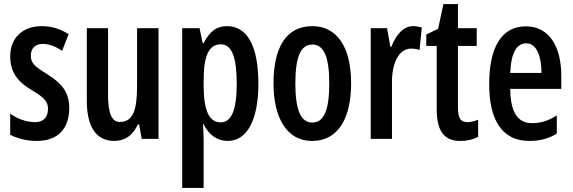

<svg xmlns="http://www.w3.org/2000/svg" viewBox="-20 -680 2803 940"><path d="M319 -152C319 -235 275 -276 211 -317C147 -356 131 -372 131 -408C131 -443 152 -465 189 -465C222 -465 255 -451 284 -431L316 -513C275 -538 234 -552 185 -552C90 -552 30 -494 30 -404C30 -323 70 -278 135 -239C198 -202 215 -182 215 -147C215 -105 192 -82 152 -82C107 -82 62 -100 30 -124V-20C66 -2 110 10 160 10C261 10 319 -47 319 -152Z M756 -542H651V-260C651 -143 633 -83 566 -83C527 -83 509 -126 509 -215V-542H405V-188C405 -66 446 10 540 10C592 10 631 -18 655 -71H661L674 0H756Z M1091 -552C1044 -552 1008 -530 977 -469H972L957 -542H872V240H977V10C977 -10 976 -37 974 -72H977C1003 -18 1045 10 1095 10C1190 10 1245 -94 1245 -270C1245 -454 1191 -552 1091 -552ZM1061 -463C1116 -463 1139 -398 1139 -269C1139 -142 1113 -81 1061 -81C1004 -81 977 -137 977 -263V-286C977 -408 1003 -463 1061 -463Z M1699 -272C1699 -454 1627 -552 1509 -552C1378 -552 1319 -443 1319 -272C1319 -110 1380 10 1507 10C1643 10 1699 -112 1699 -272ZM1426 -271C1426 -399 1451 -462 1509 -462C1567 -462 1592 -399 1592 -272C1592 -143 1567 -80 1509 -80C1451 -80 1426 -145 1426 -271Z M2002 -552C1954 -552 1918 -508 1896 -451H1891L1875 -542H1795V0H1899V-280C1899 -375 1935 -442 1992 -442C2008 -442 2022 -440 2034 -435L2045 -545C2029 -550 2015 -552 2002 -552Z M2267 -82C2233 -82 2222 -106 2222 -155V-455H2314V-542H2222V-660H2151L2125 -539L2067 -511V-455H2118V-147C2118 -41 2152 10 2234 10C2268 10 2296 3 2321 -10V-94C2302 -86 2284 -82 2267 -82Z M2555 -551C2436 -551 2375 -450 2375 -267C2375 -103 2431 10 2572 10C2622 10 2666 -1 2706 -26V-115C2664 -88 2627 -77 2585 -77C2514 -77 2479 -131 2478 -245H2728V-309C2728 -451 2669 -551 2555 -551ZM2557 -468C2606 -468 2631 -406 2631 -323H2478C2482 -423 2510 -468 2557 -468Z"/></svg>

Font: Noto Sans Display Condensed Medium
Style: Regular
Weight: 500
Width: 3
Designer: Monotype Design Team
Foundry: Monotype Imaging Inc.
Version: Version 1.900